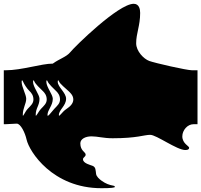

<svg xmlns="http://www.w3.org/2000/svg" viewBox="-30 -812 1060 1011"><path d="M504 179C557 179 575 176 575 172C575 170 573 167 568 166C545 162 526 155 504 139C493 131 478 118 476 104C473 84 475 68 457 61C447 57 407 48 407 27C407 15 421 15 421 2C421 -12 393 -17 393 -57C393 -80 419 -94 452 -94C485 -94 514 -84 563 -84C693 -84 728 -102 761 -102C794 -102 901 -22 946 -22C962 -22 966 -28 966 -34C966 -43 930 -56 930 -94C930 -126 957 -158 989 -158H1010V-442H981C953 -442 786 -480 756 -491C726 -502 687 -543 687 -584C687 -637 708 -676 708 -744C708 -763 703 -792 674 -792C593 -792 363 -566 339 -536C319 -512 282 -502 248 -477C187 -477 85 -442 0 -442H-10V-158H0C20 -158 39 -161 58 -161C79 -161 102 -113 110 -77C124 -14 247 179 504 179ZM84 -381C84 -387 85 -389 86 -389C88 -389 90 -386 92 -381C96 -371 112 -345 124 -334C136 -323 146 -309 146 -288C146 -267 131 -255 116 -239C101 -223 90 -192 90 -206C90 -244 108 -265 108 -292C108 -314 84 -354 84 -381ZM144 -381C144 -387 145 -389 146 -389C148 -389 150 -386 152 -381C156 -371 182 -345 194 -334C206 -323 216 -309 216 -288C216 -267 201 -255 186 -239C171 -223 158 -192 158 -206C158 -244 178 -255 178 -292C178 -314 144 -354 144 -381ZM214 -381C214 -387 215 -389 216 -389C218 -389 220 -386 222 -381C226 -371 252 -345 264 -334C276 -323 286 -309 286 -288C286 -267 271 -255 256 -239C241 -223 220 -192 220 -206C220 -234 248 -255 248 -292C248 -314 214 -354 214 -381ZM274 -381C274 -387 275 -389 276 -389C278 -389 280 -386 282 -381C286 -371 317 -345 329 -334C341 -323 356 -309 356 -288C356 -267 339 -251 321 -239C296 -223 280 -192 280 -206C280 -234 318 -255 318 -292C318 -324 274 -354 274 -381Z"/></svg>

Font: Teranoptia Furiae
Style: Regular
Weight: 400
Designer: Ariel Martín Pérez
Foundry: Tunera Type Foundry
Version: Version 1.001;FEAKit 1.0